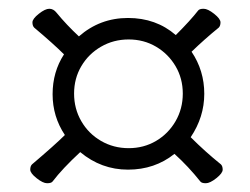

<svg xmlns="http://www.w3.org/2000/svg" viewBox="-20 -545 570 438"><path d="M415 -232Q448 -199 484 -170Q488 -166 488 -158Q488 -150 473.5 -138.5Q459 -127 449.5 -127Q440 -127 437 -131Q410 -165 378 -194Q333 -158 272 -158Q211 -158 163 -198Q122 -160 100 -131Q97 -127 87.5 -127Q78 -127 63.5 -138.5Q49 -150 49 -158Q49 -166 53 -170Q106 -215 128 -237Q100 -279 100 -330Q100 -381 126 -421Q102 -445 58 -482Q54 -486 54 -494Q54 -502 68.5 -513.5Q83 -525 92.5 -525Q102 -525 109 -516Q132 -488 160 -462Q208 -504 272 -504Q336 -504 381 -465Q415 -499 432 -521Q435 -525 444.5 -525Q454 -525 468.5 -513.5Q483 -502 483 -494Q483 -486 479 -482Q447 -456 417 -427Q446 -384 446 -331Q446 -278 415 -232ZM336 -223.5Q364 -240 380.5 -268.5Q397 -297 397 -331.5Q397 -366 380.5 -394Q364 -422 336 -438.5Q308 -455 273.5 -455Q239 -455 210.5 -438.5Q182 -422 165.5 -394Q149 -366 149 -331.5Q149 -297 165.5 -268.5Q182 -240 210.5 -223.5Q239 -207 273.5 -207Q308 -207 336 -223.5Z"/></svg>

Font: LXGW WenKai Light
Style: Regular
Weight: 300
Designer: LXGW / Fontworks Inc.
Foundry: LXGW / Fontworks Inc.
Version: Version 1.501; October 10, 2024